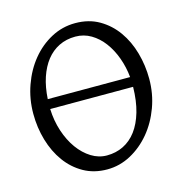

<svg xmlns="http://www.w3.org/2000/svg" viewBox="-98 -721 795 827"><g transform="rotate(-15 300.0 -307.5)"><path d="M478 -344.2Q473.6 -389.6 458.5 -431.2Q443.4 -472.7 419.7 -504.4Q396 -536.1 364.3 -554.9Q332.5 -573.7 294.9 -573.7Q254.4 -573.7 221.7 -557.6Q189 -541.5 165.5 -511.7Q142.1 -481.9 127.9 -439.5Q113.8 -397 110.8 -344.2ZM109.9 -300.3Q111.8 -247.6 127.2 -200.9Q142.6 -154.3 167.7 -119.4Q192.9 -84.5 225.6 -64.2Q258.3 -43.9 294.9 -43.9Q335 -43.9 368.4 -60.3Q401.9 -76.7 426.3 -109.1Q450.7 -141.6 464.6 -189.5Q478.5 -237.3 479.5 -300.3ZM555.7 -315.9Q555.7 -249.5 533.7 -189.7Q511.7 -129.9 473.9 -84.5Q436 -39.1 386.2 -12.2Q336.4 14.6 280.8 14.6Q222.2 14.6 176.3 -11.2Q130.4 -37.1 98.9 -80.6Q67.4 -124 50.8 -180.7Q34.2 -237.3 34.2 -298.8Q34.2 -365.2 55.7 -425.3Q77.1 -485.4 114.3 -530.8Q151.4 -576.2 201.4 -603Q251.5 -629.9 309.1 -629.9Q369.6 -629.9 415.5 -603.3Q461.4 -576.7 492.7 -532.7Q523.9 -488.8 539.8 -432.1Q555.7 -375.5 555.7 -315.9Z"/></g></svg>

Font: Gentium Unicode
Style: Regular
Weight: 400
Version: Version 1.009